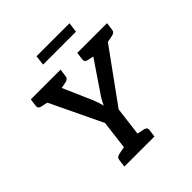

<svg xmlns="http://www.w3.org/2000/svg" viewBox="-232 -1053 1218 1218"><g transform="rotate(-45 376.5 -444.5)"><path d="M261 0 296 -282 86 -721H195Q210 -721 218.5 -713Q227 -705 233 -693L344 -439Q352 -419 358 -401Q364 -383 368 -366Q375 -382 385 -400Q395 -418 410 -439L582 -693Q588 -703 600 -712Q612 -721 626 -721H736L418 -282L383 0ZM176 -664 183 -721H258L250 -664ZM547 -664 555 -721H646L638 -664ZM169 -721 145 -629 83 -642Q71 -645 66 -651.5Q61 -658 62 -670L69 -721ZM336 -721 329 -670Q328 -658 321 -651.5Q314 -645 301 -642L236 -629V-721ZM586 -721 562 -629 500 -642Q488 -645 483 -651.5Q478 -658 479 -670L486 -721ZM753 -721 746 -670Q745 -658 738 -651.5Q731 -645 718 -642L653 -629V-721ZM187 0 194 -52Q195 -64 202 -70Q209 -76 221 -79L287 -92V0ZM357 0 380 -92 442 -79Q454 -76 459.5 -70Q465 -64 464 -52L457 0ZM280 -822 288 -889H584L575 -822Z"/></g></svg>

Font: Aleo SemiBold
Style: Italic
Weight: 600
Italic angle: -7°
Designer: Alessio Laiso
Foundry: Alessio Laiso
Version: Version 2.001;gftools[0.9.29]